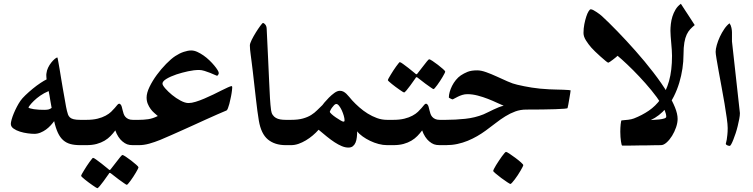

<svg xmlns="http://www.w3.org/2000/svg" viewBox="-20 -759 3940 1004"><path d="M423.3 0H399.4Q369.6 0 348.1 -5.9Q326.7 -11.7 310.5 -25.9Q294.4 -40 283 -64.2Q271.5 -88.4 263.2 -125.5Q255.4 -114.7 244.4 -102.8Q233.4 -90.8 220.2 -81.3Q207 -71.8 191.4 -65.4Q175.8 -59.1 159.2 -59.1Q145.5 -59.1 124.8 -61.8Q104 -64.5 84.5 -70.6Q64.9 -76.7 50.8 -86.7Q36.6 -96.7 36.6 -111.3Q36.6 -119.1 40.8 -134Q44.9 -148.9 52 -166Q59.1 -183.1 68.1 -200.4Q77.1 -217.8 86.9 -231.9Q95.2 -244.1 113 -261.2Q130.9 -278.3 151.4 -295.2Q171.9 -312 191.9 -325.2Q211.9 -338.4 223.6 -343.8Q223.1 -349.6 222.7 -353.8Q222.2 -357.9 222.2 -363.3V-370.1Q222.2 -372.1 223.1 -376.5Q224.6 -390.6 231.4 -405Q238.3 -419.4 247.8 -431.4Q257.3 -443.4 266.4 -450.9Q275.4 -458.5 280.3 -458.5Q280.8 -458.5 282.5 -449Q284.2 -439.5 286.9 -424.8Q289.6 -410.2 292.7 -391.4Q295.9 -372.6 298.8 -354Q303.2 -325.2 308.6 -295.9Q314 -266.6 318.1 -242.4Q322.3 -218.3 325.4 -200.9Q328.6 -183.6 330.1 -179.2Q332.5 -168.5 335.7 -159.9Q338.9 -151.4 345.7 -145Q352.5 -138.7 365.2 -135.5Q377.9 -132.3 399.4 -132.3H423.3Q435.5 -132.3 442.6 -124.8Q449.7 -117.2 453.4 -106.7Q457 -96.2 458 -85.2Q459 -74.2 459 -66.4Q459 -58.6 458 -47.4Q457 -36.1 453.4 -25.4Q449.7 -14.6 442.6 -7.3Q435.5 0 423.3 0ZM250 -194.8Q246.6 -209.5 242.9 -234.6Q239.3 -259.8 234.4 -282.7Q210 -272.5 190.4 -258.8Q170.9 -245.1 157.2 -231.7Q143.6 -218.3 136.2 -208.5Q128.9 -198.7 128.9 -196.8Q128.9 -194.8 137 -192.4Q145 -189.9 157.2 -188Q169.4 -186 184.1 -185.3Q198.7 -184.6 211.4 -184.6Q227.5 -184.6 235.1 -187Q242.7 -189.5 250 -194.8Z M699.7 0H674.8Q656.7 0 644.8 -4.4Q632.8 -8.8 619.6 -20Q608.9 -28.8 599.1 -43.7Q589.4 -58.6 583 -77.1Q571.3 -61.5 558.1 -47.9Q544.9 -34.2 526.9 -23.4Q508.8 -12.7 485.6 -6.3Q462.4 0 431.6 0H407.7Q395.5 0 388.4 -4.2Q381.3 -8.3 377.9 -17.1Q374.5 -25.9 373.5 -38.1Q372.6 -50.3 372.6 -66.9Q372.6 -82.5 373.5 -94.5Q374.5 -106.4 377.9 -114.7Q381.3 -123 388.4 -127.7Q395.5 -132.3 407.7 -132.3H431.6Q465.3 -132.3 490 -138.4Q514.6 -144.5 532.2 -154.1Q549.8 -163.6 561 -174.3Q572.3 -185.1 580.3 -194.6Q588.4 -204.1 593.5 -210.4Q598.6 -216.8 603.5 -216.8Q607.4 -216.8 612.1 -210.9Q616.7 -205.1 621.6 -181.2Q623.5 -172.9 626.5 -164.1Q629.4 -155.3 635.5 -148.2Q641.6 -141.1 651.1 -136.7Q660.6 -132.3 674.8 -132.3H699.7Q723.6 -132.3 729.5 -115.5Q735.4 -98.6 735.4 -66.9Q735.4 -35.2 729.5 -17.6Q723.6 0 699.7 0ZM620.1 51.3Q624 51.3 637.7 60.3Q651.4 69.3 666 80.6Q680.7 91.8 692.4 102.3Q704.1 112.8 704.1 115.7Q704.1 118.2 700.2 126Q696.3 133.8 690.2 144Q684.1 154.3 676.8 165.5Q669.4 176.8 662.6 186Q655.8 195.3 650.4 201.4Q645 207.5 643.1 207.5Q640.6 207.5 627.9 198.5Q615.2 189.5 600.1 178.7L561.5 148.9Q557.6 145 553.2 145Q551.3 145 548.3 150.9L521.5 188.5Q511.2 202.6 501.7 213.9Q492.2 225.1 488.8 225.1Q487.3 225.1 480.7 220.9Q474.1 216.8 464.4 210Q454.6 203.1 444.3 195.6Q434.1 188 425 180.7Q416 173.3 410.2 168Q404.3 162.6 404.3 160.6Q404.3 158.2 408.4 150.4Q412.6 142.6 419.2 132.1Q425.8 121.6 433.1 109.9Q440.4 98.1 447.5 88.9Q454.6 79.6 459.7 73Q464.8 66.4 466.3 66.4Q470.7 66.4 483.6 75.9Q496.6 85.4 510.7 96.2Q527.3 108.9 546.4 125Q550.3 129.4 553.2 129.9Q555.2 129.9 556.9 128.4Q558.6 127 561.5 122.6Q576.2 103 588.9 87.4Q599.1 73.7 608.4 62.5Q617.7 51.3 620.1 51.3Z M1194.3 -303.7Q1194.3 -302.2 1194.1 -297.9Q1193.8 -293.5 1193.1 -286.9Q1192.4 -280.3 1191.2 -272.7Q1189.9 -265.1 1188.5 -257.3Q1187 -252 1184.8 -240Q1182.6 -228 1179.2 -215.6Q1175.8 -203.1 1171.9 -192.9Q1168 -182.6 1164.1 -181.2Q1146.5 -173.8 1117.2 -161.1Q1087.9 -148.4 1055.4 -133.5Q1022.9 -118.7 990.7 -104Q958.5 -89.4 935.5 -79.1Q907.2 -66.9 877.4 -53.2Q847.7 -39.6 818.1 -27.6Q788.6 -15.6 760.5 -7.8Q732.4 0 706.5 0H682.6Q670.4 0 663.3 -7.3Q656.2 -14.6 652.8 -25.4Q649.4 -36.1 648.4 -47.4Q647.5 -58.6 647.5 -66.4Q647.5 -74.2 648.4 -85.2Q649.4 -96.2 652.8 -106.7Q656.2 -117.2 663.3 -124.8Q670.4 -132.3 682.6 -132.3H706.5Q731 -132.3 755.1 -135.7Q779.3 -139.2 805.2 -152.3Q796.9 -159.7 786.6 -168.5Q776.4 -177.2 767.6 -189.2Q758.8 -201.2 752.7 -216.1Q746.6 -231 746.6 -249Q746.6 -272.9 761.7 -304.4Q776.9 -335.9 799.8 -367.2Q822.8 -398.4 848.9 -425Q875 -451.7 896.5 -465.8Q918.9 -480.5 940.9 -487.8Q962.9 -495.1 980 -495.1Q995.6 -495.1 1012 -487.5Q1028.3 -480 1044.4 -468.8Q1060.5 -457.5 1075 -443.6Q1089.4 -429.7 1100.3 -416.5Q1111.3 -403.3 1117.7 -392.8Q1124 -382.3 1124 -377Q1124 -373 1120.8 -367.9Q1117.7 -362.8 1114.7 -362.8Q1112.8 -362.8 1102.8 -367.7Q1092.8 -372.6 1078.9 -377.9Q1064.9 -383.3 1049.6 -388.2Q1034.2 -393.1 1021.5 -393.1Q994.6 -393.1 963.1 -386.2Q931.6 -379.4 903.3 -370.1Q871.6 -359.4 850.6 -346.7Q829.6 -334 829.6 -321.8Q829.6 -313.5 844.2 -296.6Q858.9 -279.8 879.6 -262.7Q900.4 -245.6 924.1 -232.9Q947.8 -220.2 965.8 -220.2Q981.9 -220.2 1003.4 -226.8Q1024.9 -233.4 1048.3 -243.4Q1071.8 -253.4 1095 -264.6Q1118.2 -275.9 1137.9 -285.9Q1157.7 -295.9 1171.9 -302.2Q1186 -308.6 1190.4 -308.6Q1194.3 -309.1 1194.3 -303.7Z M1474.1 0Q1417 0 1381.1 -29.5Q1345.2 -59.1 1333.5 -128.4Q1325.7 -174.8 1318.4 -240.7Q1311 -306.6 1301.8 -386.7Q1298.3 -415.5 1295.7 -436Q1293 -456.5 1291 -471.9Q1289.1 -487.3 1287.8 -498.8Q1286.6 -510.3 1286.6 -521.5Q1286.6 -531.2 1296.1 -550.5Q1305.7 -569.8 1317.9 -589.4Q1330.1 -608.9 1341.1 -623.8Q1352.1 -638.7 1355 -638.7Q1360.8 -638.7 1367.4 -630.4Q1374 -622.1 1374.5 -608.9Q1378.9 -517.6 1382.1 -449.5Q1385.3 -381.3 1387.5 -330.8Q1389.6 -280.3 1391.8 -244.6Q1394 -209 1397.5 -182.6Q1399.4 -168 1406 -158.2Q1412.6 -148.4 1422.6 -142.6Q1432.6 -136.7 1445.8 -134.5Q1459 -132.3 1474.1 -132.3H1496.6Q1511.2 -132.3 1520 -119.6Q1528.8 -106.9 1528.8 -70.3Q1528.8 -30.8 1519 -15.4Q1509.3 0 1496.6 0Z M2027.8 0H2004.4Q1982.9 0 1959.7 -6.1Q1936.5 -12.2 1915.3 -22.5Q1894 -32.7 1876 -45.7Q1857.9 -58.6 1847.7 -72.3Q1847.7 -56.6 1845.9 -41.3Q1844.2 -25.9 1839.4 -13.9Q1834.5 -2 1825.4 5.4Q1816.4 12.7 1801.8 12.7Q1785.2 12.7 1767.1 5.1Q1749 -2.4 1729.2 -15.4Q1709.5 -28.3 1688.7 -45.2Q1668 -62 1646 -80.6Q1632.3 -64.9 1615.2 -50.5Q1598.1 -36.1 1579.3 -24.9Q1560.5 -13.7 1541 -6.8Q1521.5 0 1501.5 0H1477.5Q1465.3 0 1458.3 -7.3Q1451.2 -14.6 1447.8 -25.4Q1444.3 -36.1 1443.4 -47.4Q1442.4 -58.6 1442.4 -66.4Q1442.4 -74.2 1443.4 -85.2Q1444.3 -96.2 1447.8 -106.7Q1451.2 -117.2 1458.3 -124.8Q1465.3 -132.3 1477.5 -132.3H1501.5Q1539.1 -132.3 1564.2 -139.4Q1589.4 -146.5 1607.2 -157.7Q1625 -168.9 1638.7 -182.9Q1652.3 -196.8 1666 -209.5Q1666.5 -210.9 1676.3 -222.7Q1686 -234.4 1699.5 -248Q1712.9 -261.7 1728.3 -272.9Q1743.7 -284.2 1757.3 -284.2Q1767.6 -284.2 1775.9 -279.8Q1784.2 -275.4 1791.5 -268.3Q1798.8 -261.2 1806.2 -252.2Q1813.5 -243.2 1821.8 -233.9Q1838.4 -215.8 1858.9 -197.8Q1879.4 -179.7 1902.6 -165.3Q1925.8 -150.9 1951.2 -141.6Q1976.6 -132.3 2004.4 -132.3H2027.8Q2040 -132.3 2047.4 -124.8Q2054.7 -117.2 2058.1 -106.7Q2061.5 -96.2 2062.5 -85.2Q2063.5 -74.2 2063.5 -66.4Q2063.5 -58.6 2062.5 -47.4Q2061.5 -36.1 2058.1 -25.4Q2054.7 -14.6 2047.6 -7.3Q2040.5 0 2027.8 0ZM1781.7 -130.9Q1781.7 -139.6 1777.6 -154.1Q1773.4 -168.5 1767.3 -181.9Q1761.2 -195.3 1753.4 -205.3Q1745.6 -215.3 1738.8 -215.3Q1732.9 -215.3 1727.1 -209.2Q1721.2 -203.1 1716.1 -196Q1710.9 -189 1707.8 -182.1Q1704.6 -175.3 1704.6 -174.8Q1704.6 -170.9 1714.1 -162.1Q1723.6 -153.3 1736.3 -144.8Q1749 -136.2 1760.3 -129.6Q1771.5 -123 1775.4 -123Q1778.8 -123 1780.3 -124.3Q1781.7 -125.5 1781.7 -130.9Z M2304.2 0H2279.3Q2261.2 0 2249.3 -4.4Q2237.3 -8.8 2224.1 -20Q2213.4 -28.8 2203.6 -43.7Q2193.8 -58.6 2187.5 -77.1Q2175.8 -61.5 2162.6 -47.9Q2149.4 -34.2 2131.3 -23.4Q2113.3 -12.7 2090.1 -6.3Q2066.9 0 2036.1 0H2012.2Q2000 0 1992.9 -4.2Q1985.8 -8.3 1982.4 -17.1Q1979 -25.9 1978 -38.1Q1977.1 -50.3 1977.1 -66.9Q1977.1 -82.5 1978 -94.5Q1979 -106.4 1982.4 -114.7Q1985.8 -123 1992.9 -127.7Q2000 -132.3 2012.2 -132.3H2036.1Q2069.8 -132.3 2094.5 -138.4Q2119.1 -144.5 2136.7 -154.1Q2154.3 -163.6 2165.5 -174.3Q2176.8 -185.1 2184.8 -194.6Q2192.9 -204.1 2198 -210.4Q2203.1 -216.8 2208 -216.8Q2211.9 -216.8 2216.6 -210.9Q2221.2 -205.1 2226.1 -181.2Q2228 -172.9 2231 -164.1Q2233.9 -155.3 2240 -148.2Q2246.1 -141.1 2255.6 -136.7Q2265.1 -132.3 2279.3 -132.3H2304.2Q2328.1 -132.3 2334 -115.5Q2339.8 -98.6 2339.8 -66.9Q2339.8 -35.2 2334 -17.6Q2328.1 0 2304.2 0ZM2224.1 -449.2Q2228 -449.2 2241.7 -440.2Q2255.4 -431.2 2270 -419.9Q2284.7 -408.7 2296.4 -398.2Q2308.1 -387.7 2308.1 -384.8Q2308.1 -382.3 2304.2 -374.5Q2300.3 -366.7 2294.2 -356.4Q2288.1 -346.2 2280.8 -335Q2273.4 -323.7 2266.6 -314.5Q2259.8 -305.2 2254.4 -299.1Q2249 -293 2247.1 -293Q2244.6 -293 2231.9 -302Q2219.2 -311 2204.1 -321.8L2165.5 -351.6Q2161.6 -355.5 2157.2 -355.5Q2155.3 -355.5 2152.3 -349.6L2125.5 -312Q2115.2 -297.9 2105.7 -286.6Q2096.2 -275.4 2092.8 -275.4Q2091.3 -275.4 2084.7 -279.5Q2078.1 -283.7 2068.4 -290.5Q2058.6 -297.4 2048.3 -304.9Q2038.1 -312.5 2029.1 -319.8Q2020 -327.1 2014.2 -332.5Q2008.3 -337.9 2008.3 -339.8Q2008.3 -342.3 2012.5 -350.1Q2016.6 -357.9 2023.2 -368.4Q2029.8 -378.9 2037.1 -390.6Q2044.4 -402.3 2051.5 -411.6Q2058.6 -420.9 2063.7 -427.5Q2068.8 -434.1 2070.3 -434.1Q2074.7 -434.1 2087.6 -424.6Q2100.6 -415 2114.7 -404.3Q2131.3 -391.6 2150.4 -375.5Q2154.3 -371.1 2157.2 -370.6Q2159.2 -370.6 2160.9 -372.1Q2162.6 -373.5 2165.5 -377.9Q2180.2 -397.5 2192.9 -413.1Q2203.1 -426.8 2212.4 -438Q2221.7 -449.2 2224.1 -449.2Z M2963.9 -286.6Q2963.9 -284.7 2961.9 -271.5Q2960 -258.3 2957 -242.2Q2954.1 -226.1 2951.7 -211.9Q2949.2 -197.8 2947.8 -193.8Q2947.3 -191.9 2930.2 -190.4Q2913.1 -189 2883.8 -188Q2854.5 -187 2815.4 -186.5Q2776.4 -186 2731.9 -186Q2701.7 -186 2674.8 -176.3Q2647.9 -166.5 2622.3 -150.6Q2596.7 -134.8 2571.5 -115Q2546.4 -95.2 2520 -76.2Q2498.5 -60.5 2475.3 -47.1Q2452.1 -33.7 2426 -22.9Q2399.9 -12.2 2371.6 -6.1Q2343.3 0 2312.5 0H2287.1Q2274.9 0 2267.8 -7.3Q2260.7 -14.6 2257.3 -25.4Q2253.9 -36.1 2252.9 -47.4Q2252 -58.6 2252 -66.4Q2252 -74.2 2252.9 -85.2Q2253.9 -96.2 2257.3 -106.7Q2260.7 -117.2 2267.8 -124.8Q2274.9 -132.3 2287.1 -132.3H2311Q2360.8 -132.3 2412.4 -137.7Q2463.9 -143.1 2508.3 -161.1Q2520.5 -166.5 2533.9 -173.1Q2547.4 -179.7 2561 -186.3Q2574.7 -192.9 2588.1 -198.2Q2601.6 -203.6 2613.8 -206.1Q2600.1 -211.4 2578.6 -221.7Q2557.1 -231.9 2531.5 -241.9Q2505.9 -252 2477.8 -259.3Q2449.7 -266.6 2423.8 -266.6Q2410.2 -266.6 2397 -262.5Q2383.8 -258.3 2373.3 -252.9Q2362.8 -247.6 2355.2 -243.4Q2347.7 -239.3 2347.2 -239.3Q2345.7 -239.3 2342.5 -240.5Q2339.4 -241.7 2336.2 -243.4Q2333 -245.1 2330.1 -246.6Q2327.1 -248 2327.1 -249.5Q2327.1 -262.2 2331.5 -278.1Q2335.9 -293.9 2344 -310.1Q2352.1 -326.2 2363.8 -340.6Q2375.5 -355 2389.6 -364.7Q2405.8 -375.5 2425 -383.3Q2444.3 -391.1 2475.6 -391.1Q2495.6 -391.1 2522.2 -381.6Q2548.8 -372.1 2577.1 -359.1Q2605.5 -346.2 2633.8 -333.5Q2662.1 -320.8 2685.1 -315.9Q2719.7 -307.6 2760.7 -301Q2801.8 -294.4 2851.6 -292Q2867.2 -291.5 2886.5 -290.8Q2905.8 -290 2923.3 -289.8Q2940.9 -289.6 2952.4 -288.3Q2963.9 -287.1 2963.9 -286.6ZM2716.3 104.5Q2716.3 106.9 2712.2 115Q2708 123 2701.7 134Q2695.3 145 2687.3 157.2Q2679.2 169.4 2671.6 179.4Q2664.1 189.5 2657.7 196.3Q2651.4 203.1 2648.9 203.1Q2647 203.1 2632.3 193.6Q2617.7 184.1 2601.6 172.1Q2585.4 160.2 2572.3 148.9Q2559.1 137.7 2559.1 134.8Q2559.1 132.3 2563.2 123.8Q2567.4 115.2 2574.2 104.2Q2581.1 93.3 2589.1 81.1Q2597.2 68.8 2604.5 58.8Q2611.8 48.8 2617.7 42Q2623.5 35.2 2626 35.2Q2629.9 35.2 2644.5 44.9Q2659.2 54.7 2675.3 66.7Q2691.4 78.6 2703.9 89.8Q2716.3 101.1 2716.3 104.5Z M3523.4 -137.2Q3523.4 -117.2 3515.4 -93.5Q3507.3 -69.8 3494.4 -48.8Q3481.4 -27.8 3465.8 -13.9Q3450.2 0 3436 0Q3414.6 0.5 3395.5 0.5Q3378.9 1 3362.8 1.2Q3346.7 1.5 3338.9 1.5Q3325.2 1.5 3315.2 -19Q3305.2 -39.6 3305.2 -78.1Q3305.2 -99.6 3314.2 -114.3Q3323.2 -128.9 3335.4 -130.4Q3362.3 -130.4 3386 -131.3Q3409.7 -132.3 3426.8 -134.3Q3443.8 -136.2 3453.9 -139.6Q3463.9 -143.1 3463.9 -148.4Q3463.9 -162.1 3456.8 -179.4Q3449.7 -196.8 3437 -217.3Q3416.5 -250 3386 -287.1Q3355.5 -324.2 3323 -358.6Q3290.5 -393.1 3260 -421.9Q3229.5 -450.7 3209.5 -467.3Q3208 -465.3 3200.7 -459.5Q3193.4 -453.6 3185.3 -447.3Q3177.2 -440.9 3169.7 -436Q3162.1 -431.2 3161.1 -431.2Q3157.7 -431.2 3146.2 -440.9Q3134.8 -450.7 3120.1 -463.4Q3105.5 -476.1 3092 -489.5Q3078.6 -502.9 3072.3 -509.8Q3057.6 -526.4 3044.4 -547.1Q3031.2 -567.9 3031.2 -586.4Q3031.2 -610.4 3035.6 -632.6Q3040 -654.8 3045.7 -672.1Q3051.3 -689.5 3057.9 -700Q3064.5 -710.4 3068.8 -710.4Q3074.7 -710.4 3083.3 -705.8Q3091.8 -701.2 3100.6 -695.3Q3109.4 -689.5 3116.7 -683.8Q3124 -678.2 3127 -675.3Q3162.6 -642.6 3208.7 -595Q3254.9 -547.4 3303.2 -492.9Q3351.6 -438.5 3396.2 -380.6Q3440.9 -322.8 3472.2 -270.5Q3495.6 -231.9 3509.5 -197.8Q3523.4 -163.6 3523.4 -137.2Z M3612.8 -627.9Q3600.1 -617.7 3589.4 -606.2Q3578.6 -594.7 3570.8 -578.1Q3563 -561.5 3558.6 -536.4Q3554.2 -511.2 3554.2 -473.6Q3554.2 -438 3548.6 -400.4Q3543 -362.8 3532 -326.2Q3521 -289.6 3503.7 -254.9Q3486.3 -220.2 3462.4 -192.9Q3428.7 -152.8 3382.8 -130.9Q3388.2 -129.4 3393.1 -126Q3397.9 -122.6 3402.1 -114.7Q3406.2 -106.9 3408.9 -94.7Q3411.6 -82.5 3411.6 -64Q3411.6 -45.9 3408.7 -33.9Q3405.8 -22 3401.4 -14.9Q3397 -7.8 3391.1 -4.2Q3385.3 -0.5 3379.9 0Q3378.4 0 3368.7 0.2Q3358.9 0.5 3344.2 1Q3329.6 1.5 3312.5 1.7Q3295.4 2 3279.8 2.2Q3264.2 2.4 3251.5 2.4H3233.9Q3231.9 2.4 3230.2 -3.7Q3228.5 -9.8 3227.1 -19.8Q3225.6 -29.8 3224.6 -43Q3223.6 -56.2 3223.6 -70.3Q3223.6 -80.1 3224.1 -90.3Q3224.6 -100.6 3225.6 -109.4Q3226.6 -118.2 3227.8 -123.8Q3229 -129.4 3230 -129.4Q3248.5 -130.9 3265.4 -132.8Q3282.2 -134.8 3294.9 -139.6Q3337.4 -156.2 3372.6 -180.2Q3407.7 -204.1 3434.1 -240.2Q3462.9 -279.8 3478.5 -335.2Q3494.1 -390.6 3494.1 -467.3Q3494.1 -480 3492.9 -497.8Q3491.7 -515.6 3490 -533.9Q3488.3 -552.2 3487.1 -569.1Q3485.8 -585.9 3485.8 -597.7Q3485.8 -614.3 3488 -633.8Q3490.2 -653.3 3496.1 -672.4Q3502 -691.4 3512.5 -709Q3522.9 -726.6 3540.5 -739.3L3543.5 -734.4Q3546.9 -729.5 3552 -721.4Q3557.1 -713.4 3563.7 -703.4Q3570.3 -693.4 3577.1 -683.1Q3593.3 -658.7 3612.8 -627.9Z M3849.1 -167.5Q3849.1 -154.8 3845.7 -137Q3842.3 -119.1 3837.6 -99.9Q3833 -80.6 3826.9 -62.3Q3820.8 -43.9 3814.9 -29.1Q3809.1 -14.2 3804 -5.1Q3798.8 3.9 3795.9 3.9Q3790 3.9 3782.7 0.7Q3775.4 -2.4 3775.4 -7.8Q3775.4 -9.8 3777.1 -14.6Q3778.8 -19.5 3780.3 -29.1Q3781.7 -38.6 3783.4 -53.5Q3785.2 -68.4 3785.2 -89.4Q3785.2 -107.9 3780.3 -142.3Q3775.4 -176.8 3768.6 -218Q3761.7 -259.3 3753.4 -303.2Q3745.1 -347.2 3738.3 -385.3Q3731.4 -423.3 3726.8 -451.2Q3722.2 -479 3722.2 -487.8Q3722.2 -502.4 3728.3 -523.9Q3734.4 -545.4 3744.4 -566.9Q3754.4 -588.4 3767.6 -607.7Q3780.8 -627 3794.9 -637.2Q3802.2 -627 3804.9 -613.3Q3807.6 -599.6 3807.6 -590.3V-542.5Z"/></svg>

Font: Accordance
Style: Bold
Weight: 700
Version: Version 1.2 (build January 31, 2020) Miklal Software Solutio